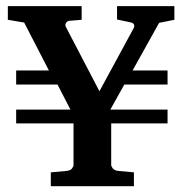

<svg xmlns="http://www.w3.org/2000/svg" viewBox="-20 -644 611 644"><path d="M564.9 -577.6 513.7 -567.4 424.8 -407.7H542V-360.4H397L350.1 -276.4H542V-230H353V-90.8Q353 -85.9 358.4 -79.1Q363.8 -72.3 376 -70.8L429.2 -65.9V-19.5H150.4V-65.9L204.1 -70.8Q216.8 -72.3 221.7 -79.1Q226.6 -85.9 226.6 -90.8V-230H34.2V-276.4H216.3L172.9 -360.4H34.2V-407.7H144L61 -568.4L6.3 -577.6V-623.5H253.9V-577.6L212.4 -574.2Q206.1 -573.7 201.7 -567.4Q197.3 -561 200.7 -554.2L313.5 -337.9L428.2 -549.3Q431.2 -553.7 429.9 -560.3Q428.7 -566.9 416.5 -569.3L372.6 -578.6V-623.5H564.9Z"/></svg>

Font: Annapurna SIL
Style: Bold
Weight: 700
Designer: Peter Martin, Annie Olsen
Foundry: SIL International
Version: Version 2.000